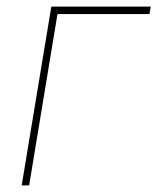

<svg xmlns="http://www.w3.org/2000/svg" viewBox="-20 -559 475 579"><path d="M434.6 -539.1 430.7 -516.6H153.3L67.9 0H45.4L134.8 -539.1Z"/></svg>

Font: Inter 18pt Thin
Style: Italic
Weight: 250
Italic angle: -9.3988°
Version: Version 4.001;git-66647c0bb